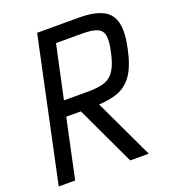

<svg xmlns="http://www.w3.org/2000/svg" viewBox="-144 -906 900 1012"><g transform="rotate(-20 306.0 -400.0)"><path d="M11 0 181 -800H412Q500 -800 547.5 -776Q595 -752 607.5 -699Q620 -646 601 -559Q583 -471 550.5 -421.5Q518 -372 464 -352Q421 -337 359 -333L516 0H412L256 -332H174L103 0ZM192 -417H331Q387 -417 422 -429.5Q457 -442 478 -476Q499 -510 512 -573Q525 -630 519.5 -660.5Q514 -691 486.5 -703Q459 -715 402 -715H256Z"/></g></svg>

Font: Victor Mono Thin SemiBold
Style: Italic
Weight: 600
Italic angle: -12°
Monospace: yes
Version: Version 1.561;gftools[0.9.30]